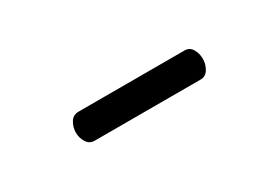

<svg xmlns="http://www.w3.org/2000/svg" viewBox="-9 -827 519 358"><g transform="rotate(-30 250.0 -648.0)"><path d="M137 -617Q126 -617 120 -626.5Q114 -636 114 -647.5Q114 -659 120 -669Q126 -679 138 -679H366Q377 -679 382.5 -669.5Q388 -660 388 -648.5Q388 -637 382 -627Q376 -617 365 -617Z"/></g></svg>

Font: LXGW WenKai
Style: Regular
Weight: 400
Designer: LXGW / Fontworks Inc.
Foundry: LXGW / Fontworks Inc.
Version: Version 1.520; June 14, 2025